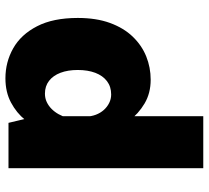

<svg xmlns="http://www.w3.org/2000/svg" viewBox="-50 -500 751 690"><g transform="rotate(-90 325.0 -155.5)"><path d="M65 200V-500H228L252 -399V200ZM383 11Q334.5 11 297.5 -11Q260.5 -33 235.5 -66.5Q210.5 -100 198 -135.5Q185.5 -171 185.5 -198L250.5 -221Q251 -202.5 257.2 -186Q263.5 -169.5 274.5 -157.2Q285.5 -145 299.8 -138Q314 -131 330 -131Q358 -131 377.8 -146Q397.5 -161 407.8 -188Q418 -215 418 -251Q418 -286.5 408 -313Q398 -339.5 379 -354.2Q360 -369 333 -369Q316.5 -369 302.8 -362.5Q289 -356 278 -345Q267 -334 259.2 -320Q251.5 -306 247 -291L188 -315Q188 -342 200.8 -375.5Q213.5 -409 238.5 -440Q263.5 -471 301 -491Q338.5 -511 388 -511Q446.5 -511 496 -483Q545.5 -455 575.2 -397.2Q605 -339.5 605 -251Q605 -184.5 587 -135.2Q569 -86 537.8 -53.5Q506.5 -21 466.8 -5Q427 11 383 11Z"/></g></svg>

Font: Trispace Thin ExtraBold
Style: Regular
Weight: 800
Version: Version 1.210